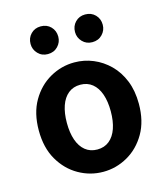

<svg xmlns="http://www.w3.org/2000/svg" viewBox="-119 -892 864 997"><g transform="rotate(-15 313.0 -393.0)"><path d="M313 14Q243 14 181.5 -21Q120 -56 82 -121.5Q44 -187 44 -280Q44 -373 82 -438.5Q120 -504 181.5 -539Q243 -574 313 -574Q366 -574 414 -554Q462 -534 500 -496.5Q538 -459 560 -404.5Q582 -350 582 -280Q582 -187 544 -121.5Q506 -56 444.5 -21Q383 14 313 14ZM313 -106Q351 -106 377.5 -127.5Q404 -149 417.5 -188Q431 -227 431 -280Q431 -333 417.5 -372Q404 -411 377.5 -432.5Q351 -454 313 -454Q275 -454 248.5 -432.5Q222 -411 208.5 -372Q195 -333 195 -280Q195 -227 208.5 -188Q222 -149 248.5 -127.5Q275 -106 313 -106ZM193 -651Q161 -651 140 -673Q119 -695 119 -725Q119 -757 140 -778.5Q161 -800 193 -800Q226 -800 247 -778.5Q268 -757 268 -725Q268 -695 247 -673Q226 -651 193 -651ZM432 -651Q400 -651 379 -673Q358 -695 358 -725Q358 -757 379 -778.5Q400 -800 432 -800Q465 -800 486 -778.5Q507 -757 507 -725Q507 -695 486 -673Q465 -651 432 -651Z"/></g></svg>

Font: Noto Sans TC Thin
Style: Bold
Weight: 700
Version: Version 2.004-H2;hotconv 1.0.118;makeotfexe 2.5.65603